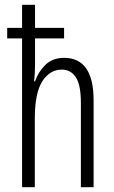

<svg xmlns="http://www.w3.org/2000/svg" viewBox="-20 -780 476 800"><path d="M126 -760V-664H247V-620H126V-511Q126 -472 122 -441H126Q139 -480 169 -509.5Q199 -539 247 -539Q370 -539 370 -362V0H317V-351Q317 -426 296 -458Q275 -490 237 -490Q188 -490 156.5 -441.5Q125 -393 125 -285V0H72V-620H10V-664H72V-760Z"/></svg>

Font: Noto Sans Gurmukhi ExtraCondensed Light
Style: Regular
Weight: 300
Width: 2
Designer: Jelle Bosma - Monotype Design Team
Foundry: Monotype Imaging Inc.
Version: Version 2.004; ttfautohint (v1.8.4.7-5d5b)